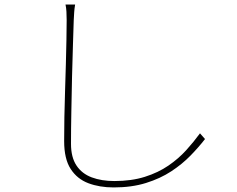

<svg xmlns="http://www.w3.org/2000/svg" viewBox="-20 -785 1040 841"><path d="M309 -765Q306 -747 305 -732Q304 -717 303 -697Q302 -653 299.5 -587.5Q297 -522 295.5 -447Q294 -372 292.5 -296Q291 -220 291 -155Q291 -96 315 -60Q339 -24 382 -8Q425 8 481 8Q556 8 614.5 -10.5Q673 -29 717.5 -59.5Q762 -90 795.5 -127Q829 -164 856 -201L878 -176Q851 -141 814.5 -103.5Q778 -66 730 -34.5Q682 -3 619.5 16.5Q557 36 478 36Q416 36 367 17.5Q318 -1 289.5 -45Q261 -89 261 -167Q261 -216 262 -272.5Q263 -329 265 -388Q267 -447 268.5 -503.5Q270 -560 271 -610Q272 -660 272 -697Q272 -717 271 -734Q270 -751 267 -765Z"/></svg>

Font: Noto Sans SC Thin
Style: Regular
Weight: 100
Designer: Ryoko NISHIZUKA 西塚涼子 (kana, bopomofo & ideographs); Paul D. Hunt (Latin, Greek & Cyrillic); Sandoll Communications 산돌커뮤니
Foundry: Adobe
Version: Version 2.004-H2;hotconv 1.0.118;makeotfexe 2.5.65603